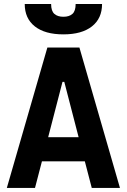

<svg xmlns="http://www.w3.org/2000/svg" viewBox="-20 -928 626 948"><path d="M13.7 0 213.9 -693.4H372.1L572.3 0H433.1L398.9 -131.3H187L152.8 0ZM288.6 -523.9 217.8 -250.5H368.2L297.4 -523.9ZM293 -758.3Q202.1 -758.3 152.1 -797.6Q102.1 -836.9 102.1 -908.2H232.4Q232.4 -873.5 248.5 -859.4Q264.6 -845.2 293 -845.2Q321.8 -845.2 337.6 -859.4Q353.5 -873.5 353.5 -908.2H483.9Q483.9 -836.9 433.8 -797.6Q383.8 -758.3 293 -758.3Z"/></svg>

Font: Caskaydia Cove
Style: Bold
Weight: 700
Monospace: yes
Designer: Aaron Bell
Foundry: Saja Typeworks
Version: Version 4.300; ttfautohint (v1.8.3)